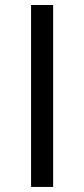

<svg xmlns="http://www.w3.org/2000/svg" viewBox="-20 -737 332 757"><path d="M189.5 -717.3H102.5V0H189.5Z"/></svg>

Font: Raveo SemiBold
Style: Regular
Weight: 600
Designer: Jakub Foglar, Rasmus Andersson (Inter)
Foundry: Jakubfoglar.com
Version: Version 1.100;Glyphs 3.2.3 (3260)